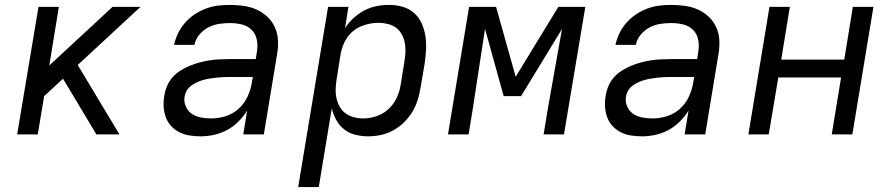

<svg xmlns="http://www.w3.org/2000/svg" viewBox="-20 -548 3640 783"><path d="M50 0 137 -520H220L181 -281L439 -520H553L297 -283L467 0H373L237 -227L160 -156L134 0Z M799 8H798Q776 8 753.5 4.5Q731 1 712 -8.5Q693 -18 678.5 -33.5Q664 -49 656.5 -69Q649 -89 647.5 -111.5Q646 -134 650 -157Q653 -177 661 -196.5Q669 -216 683.5 -232.5Q698 -249 716.5 -260.5Q735 -272 754.5 -280Q774 -288 794.5 -293.5Q815 -299 835 -302Q855 -305 875.5 -306Q896 -307 916 -307H1023L1028 -339Q1032 -364 1027 -387.5Q1022 -411 1005.5 -427Q989 -443 965.5 -448.5Q942 -454 917 -454Q895 -454 872.5 -450.5Q850 -447 829 -436Q808 -425 792.5 -406Q777 -387 773 -365H690Q695 -389 706 -412Q717 -435 734.5 -455Q752 -475 774 -489.5Q796 -504 820 -513Q844 -522 868.5 -525Q893 -528 917 -528Q946 -528 974 -524Q1002 -520 1026.5 -509Q1051 -498 1070.5 -479.5Q1090 -461 1101 -436.5Q1112 -412 1113.5 -384Q1115 -356 1110 -327L1056 0H972L988 -97Q973 -73 952 -52Q931 -31 905.5 -17.5Q880 -4 852.5 2Q825 8 799 8ZM841 -65Q870 -65 899.5 -74Q929 -83 952.5 -104Q976 -125 989 -153Q1002 -181 1007 -210L1011 -234H916Q903 -234 890 -233.5Q877 -233 864 -231.5Q851 -230 837.5 -228Q824 -226 811 -222.5Q798 -219 785.5 -213.5Q773 -208 761.5 -200Q750 -192 742.5 -180Q735 -168 733 -155Q729 -134 737.5 -114.5Q746 -95 762 -84Q778 -73 799 -69Q820 -65 841 -65Z M1196 215 1318 -520H1401L1387 -433Q1401 -455 1421.5 -474Q1442 -493 1466 -505.5Q1490 -518 1515.5 -523Q1541 -528 1566 -528Q1595 -528 1621.5 -520.5Q1648 -513 1668 -495.5Q1688 -478 1699 -454Q1710 -430 1714.5 -403Q1719 -376 1717.5 -347.5Q1716 -319 1712 -290L1695 -190Q1691 -165 1683 -139.5Q1675 -114 1661 -91Q1647 -68 1627 -48.5Q1607 -29 1583 -16Q1559 -3 1533 2.5Q1507 8 1482 8Q1455 8 1429 1.5Q1403 -5 1383.5 -20.5Q1364 -36 1351.5 -58.5Q1339 -81 1333 -106L1280 215ZM1462 -65Q1479 -65 1497.5 -69Q1516 -73 1533 -81.5Q1550 -90 1564.5 -103.5Q1579 -117 1589 -133Q1599 -149 1605 -166.5Q1611 -184 1614 -202L1630 -302Q1633 -321 1633.5 -340Q1634 -359 1630 -377Q1626 -395 1617 -410.5Q1608 -426 1593.5 -436Q1579 -446 1560.5 -450.5Q1542 -455 1523 -455Q1506 -455 1488 -451.5Q1470 -448 1453 -441Q1436 -434 1421 -422Q1406 -410 1395.5 -394.5Q1385 -379 1378.5 -361.5Q1372 -344 1369 -327L1353 -227Q1350 -207 1349 -187Q1348 -167 1352 -148.5Q1356 -130 1365 -113.5Q1374 -97 1389 -86Q1404 -75 1423 -70Q1442 -65 1462 -65Z M1807 0 1893 -520H2003L2083 -235L2257 -520H2367L2280 0H2197L2214 -104Q2228 -186 2243 -267.5Q2258 -349 2272 -430L2105 -156H2034L1958 -430Q1945 -349 1933 -267.5Q1921 -186 1908 -104L1891 0Z M2599 8H2598Q2576 8 2553.5 4.5Q2531 1 2512 -8.5Q2493 -18 2478.5 -33.5Q2464 -49 2456.5 -69Q2449 -89 2447.5 -111.5Q2446 -134 2450 -157Q2453 -177 2461 -196.5Q2469 -216 2483.5 -232.5Q2498 -249 2516.5 -260.5Q2535 -272 2554.5 -280Q2574 -288 2594.5 -293.5Q2615 -299 2635 -302Q2655 -305 2675.5 -306Q2696 -307 2716 -307H2823L2828 -339Q2832 -364 2827 -387.5Q2822 -411 2805.5 -427Q2789 -443 2765.5 -448.5Q2742 -454 2717 -454Q2695 -454 2672.5 -450.5Q2650 -447 2629 -436Q2608 -425 2592.5 -406Q2577 -387 2573 -365H2490Q2495 -389 2506 -412Q2517 -435 2534.5 -455Q2552 -475 2574 -489.5Q2596 -504 2620 -513Q2644 -522 2668.5 -525Q2693 -528 2717 -528Q2746 -528 2774 -524Q2802 -520 2826.5 -509Q2851 -498 2870.5 -479.5Q2890 -461 2901 -436.5Q2912 -412 2913.5 -384Q2915 -356 2910 -327L2856 0H2772L2788 -97Q2773 -73 2752 -52Q2731 -31 2705.5 -17.5Q2680 -4 2652.5 2Q2625 8 2599 8ZM2641 -65Q2670 -65 2699.5 -74Q2729 -83 2752.5 -104Q2776 -125 2789 -153Q2802 -181 2807 -210L2811 -234H2716Q2703 -234 2690 -233.5Q2677 -233 2664 -231.5Q2651 -230 2637.5 -228Q2624 -226 2611 -222.5Q2598 -219 2585.5 -213.5Q2573 -208 2561.5 -200Q2550 -192 2542.5 -180Q2535 -168 2533 -155Q2529 -134 2537.5 -114.5Q2546 -95 2562 -84Q2578 -73 2599 -69Q2620 -65 2641 -65Z M3032 0 3118 -520H3201L3166 -305H3423L3458 -520H3542L3456 0H3372L3410 -232H3154L3115 0Z"/></svg>

Font: Iosevka SS04 Extended
Style: Italic
Weight: 400
Width: 7
Italic angle: -9°
Monospace: yes
Designer: Belleve Invis
Foundry: Belleve Invis
Version: Version 19.0.0; ttfautohint (v1.8.4)